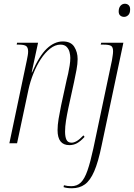

<svg xmlns="http://www.w3.org/2000/svg" viewBox="-20 -764 714 1024"><path d="M350 10Q287 10 287 -70Q287 -97 292.5 -130Q298 -163 306 -202L336 -340Q339 -351 343.5 -371.5Q348 -392 351.5 -414.5Q355 -437 355 -455Q355 -469 351 -485.5Q347 -502 335.5 -514Q324 -526 302 -526Q274 -526 247 -504.5Q220 -483 197.5 -448.5Q175 -414 158 -371.5Q141 -329 132 -287L71 0H30L123 -442Q126 -457 128 -468.5Q130 -480 130 -489Q130 -510 120 -518Q110 -526 81 -526H69L71 -536H183L149 -378H151Q189 -466 229.5 -504.5Q270 -543 315 -543Q358 -543 376 -514.5Q394 -486 394 -449Q394 -424 388 -391.5Q382 -359 375 -327L344 -185Q337 -152 332 -120.5Q327 -89 327 -62Q327 -34 334.5 -18.5Q342 -3 362 -3Q374 -3 389 -11.5Q404 -20 425 -42L431 -34Q409 -10 390.5 0Q372 10 350 10ZM642 -674Q630 -674 621.5 -681Q613 -688 613 -703Q613 -722 622.5 -733Q632 -744 646 -744Q658 -744 666 -736.5Q674 -729 674 -714Q674 -693 664 -683.5Q654 -674 642 -674ZM364 240Q349 240 338.5 238.5Q328 237 319 234L321 224Q339 229 360 229Q391 229 411 209.5Q431 190 446.5 145.5Q462 101 478 27L577 -442Q579 -456 581 -468Q583 -480 583 -491Q583 -513 572 -519.5Q561 -526 533 -526H517L520 -536H638L522 12Q504 100 482.5 149.5Q461 199 432.5 219.5Q404 240 364 240Z"/></svg>

Font: Noto Serif Display Condensed ExtraLight
Style: Italic
Weight: 200
Width: 3
Italic angle: -12°
Designer: Monotype Design Team
Foundry: Monotype Imaging Inc.
Version: Version 2.009